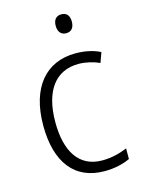

<svg xmlns="http://www.w3.org/2000/svg" viewBox="-113 -796 648 873"><g transform="rotate(-15 211.0 -360.0)"><path d="M263 -730C238 -730 225 -713 225 -686C225 -658 239 -641 263 -641C288 -641 301 -658 301 -686C301 -713 289 -730 263 -730ZM270 10C317 10 359 0 390 -15V-65C355 -50 315 -40 272 -40C161 -40 110 -128 110 -263C110 -409 171 -492 280 -492C312 -492 348 -484 378 -470L395 -517C364 -533 324 -542 279 -542C140 -542 53 -442 53 -262C53 -89 129 10 270 10Z"/></g></svg>

Font: Noto Sans Telugu SemiCondensed Light
Style: Regular
Weight: 300
Width: 4
Designer: Jelle Bosma - Monotype Design Team
Foundry: Monotype Imaging Inc.
Version: Version 2.005